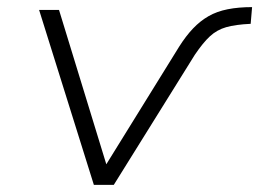

<svg xmlns="http://www.w3.org/2000/svg" viewBox="-20 -520 729 540"><path d="M244 0 90 -492H146L279 -58L484 -389Q503 -419 523 -440Q543 -461 566.5 -474.5Q590 -488 620.5 -494Q651 -500 689 -500L685 -453Q642 -451 616 -443.5Q590 -436 570.5 -418Q551 -400 528 -366L300 0Z"/></svg>

Font: Nunito Sans 7pt SemiExpanded ExtraLight
Style: Italic
Weight: 250
Width: 6
Italic angle: -9°
Designer: Vernon Adams
Foundry: Vernon Adams
Version: Version 3.101;gftools[0.9.27]